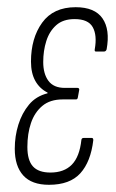

<svg xmlns="http://www.w3.org/2000/svg" viewBox="-20 -507 323 533"><path d="M116 6Q68 6 44.5 -20Q21 -46 21 -94Q21 -129 31 -161Q41 -193 60.5 -216.5Q80 -240 112 -248V-250Q90 -261 78 -282.5Q66 -304 66 -336Q66 -401 97 -444Q128 -487 190 -487Q243 -487 264.5 -456Q286 -425 276 -370Q274 -364 269 -364H246Q242 -364 243 -370Q250 -409 237.5 -431.5Q225 -454 187 -454Q155 -454 136 -437Q117 -420 108.5 -393Q100 -366 100 -335Q100 -302 114.5 -282.5Q129 -263 160 -263H195Q200 -263 200 -258L196 -236Q195 -231 191 -231H154Q119 -231 97.5 -213Q76 -195 66 -165.5Q56 -136 56 -99Q56 -62 71.5 -45Q87 -28 120 -28Q158 -28 179.5 -50Q201 -72 206 -119Q207 -124 212 -124H235Q239 -124 239 -118Q232 -58 203 -26Q174 6 116 6Z"/></svg>

Font: Sofia Sans Extra Condensed ExtraLight
Style: Italic
Weight: 250
Italic angle: -9°
Version: Version 4.100